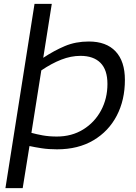

<svg xmlns="http://www.w3.org/2000/svg" viewBox="-20 -760 701 990"><path d="M8 210 158 -740H247L203 -462Q259 -499 314.5 -522.5Q370 -546 438 -546Q528 -546 576 -495Q624 -444 624 -348Q624 -244 582 -163.5Q540 -83 461.5 -36.5Q383 10 274 10Q231 10 195 4.5Q159 -1 132 -7L97 210ZM273 -56Q350 -56 409 -92.5Q468 -129 501 -190.5Q534 -252 534 -327Q534 -400 498 -436Q462 -472 395 -472Q346 -472 296 -452.5Q246 -433 193 -397L142 -75Q167 -68 200 -62Q233 -56 273 -56Z"/></svg>

Font: Georama Extended
Style: Italic
Weight: 400
Width: 7
Italic angle: -9°
Designer: Jean-Baptiste Levee
Foundry: Production Type
Version: Version 1.000